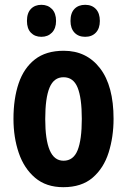

<svg xmlns="http://www.w3.org/2000/svg" viewBox="-20 -768 528 798"><path d="M452 -274Q452 -199 431.5 -134Q411 -69 365 -29.5Q319 10 243 10Q172 10 126 -29Q80 -68 58 -132.5Q36 -197 36 -274Q36 -358 57.5 -421.5Q79 -485 125 -521Q171 -557 245 -557Q340 -557 396 -484Q452 -411 452 -274ZM168 -273Q168 -188 186.5 -144Q205 -100 244 -100Q285 -100 302.5 -143.5Q320 -187 320 -274Q320 -361 302.5 -404Q285 -447 244 -447Q204 -447 186 -404Q168 -361 168 -273ZM92 -681Q92 -714 108.5 -731Q125 -748 152 -748Q179 -748 196 -730.5Q213 -713 213 -681Q213 -650 196 -632.5Q179 -615 152 -615Q125 -615 108.5 -632Q92 -649 92 -681ZM273 -681Q273 -714 289.5 -731Q306 -748 334 -748Q362 -748 378.5 -730.5Q395 -713 395 -681Q395 -650 378.5 -632.5Q362 -615 334 -615Q306 -615 289.5 -632.5Q273 -650 273 -681Z"/></svg>

Font: Noto Sans Khmer UI ExtraCondensed
Style: Bold
Weight: 700
Width: 2
Designer: Danh Hong and the Monotype Design Team
Foundry: Monotype Imaging Inc.
Version: Version 2.002; ttfautohint (v1.8.4.7-5d5b)